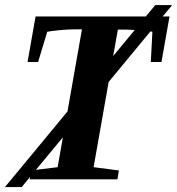

<svg xmlns="http://www.w3.org/2000/svg" viewBox="-38 -721 712 772"><path d="M81.5 0 83 -9.8 49.3 31.2H-18.1L233.4 -272.9L291.5 -603H261.7Q234.4 -603 200.4 -599.6Q166.5 -596.2 151.9 -593.3L115.2 -471.7H72.8L105 -654.8H548.3L586.4 -700.7H654.3L616.2 -654.8H643.6L611.3 -471.7H568.4L574.7 -593.3L566.9 -594.7L398.9 -391.6L338.4 -48.8L439.9 -35.6L434.1 0ZM214.8 -168.9 106.4 -38.1 193.8 -48.8ZM464.8 -602.1H436L417 -495.6L503.9 -600.6Z"/></svg>

Font: Tinos
Style: Bold Italic
Weight: 700
Italic angle: -16.333°
Designer: Steve Matteson
Foundry: Monotype Imaging Inc.
Version: Version 1.23